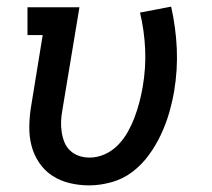

<svg xmlns="http://www.w3.org/2000/svg" viewBox="-20 -552 640 580"><path d="M249 8Q219 8 190 1Q161 -6 137.5 -21.5Q114 -37 98 -61Q82 -85 75 -112.5Q68 -140 68.5 -170.5Q69 -201 74 -231L109 -446H63V-530H220L168 -217Q165 -201 164.5 -184.5Q164 -168 166.5 -152Q169 -136 175 -121.5Q181 -107 192.5 -96.5Q204 -86 219 -81Q234 -76 251 -76Q274 -76 296.5 -86Q319 -96 336.5 -114Q354 -132 366 -153.5Q378 -175 386.5 -197.5Q395 -220 401 -243Q407 -266 411 -289Q421 -347 418.5 -403Q416 -459 403 -514L497 -532Q511 -470 514 -406Q517 -342 506 -276Q500 -242 490.5 -209.5Q481 -177 466 -145Q451 -113 429.5 -83.5Q408 -54 379.5 -32.5Q351 -11 316.5 -1.5Q282 8 249 8Z"/></svg>

Font: Iosevka Slab MdExObl
Style: Regular
Weight: 500
Width: 7
Italic angle: -9°
Monospace: yes
Designer: Belleve Invis
Foundry: Belleve Invis
Version: Version 11.1.1; ttfautohint (v1.8.3)